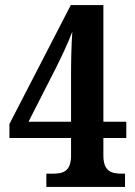

<svg xmlns="http://www.w3.org/2000/svg" viewBox="-20 -734 532 754"><path d="M162 -52V0H471V-52H459C419 -52 386 -60 386 -123V-192H476V-256H386V-714H258L17 -247V-192H259V-123C259 -60 227 -52 187 -52ZM259 -256H92L200 -468C221 -510 250 -571 264 -610C260 -549 259 -492 259 -434Z"/></svg>

Font: Noto Serif Sinhala Condensed
Style: Bold
Weight: 700
Width: 3
Designer: Jelle Bosma - Monotype Design Team
Foundry: Monotype Imaging Inc.
Version: Version 2.007